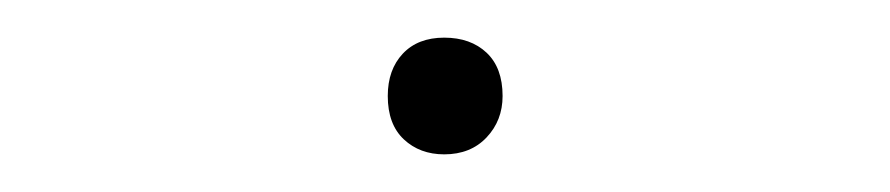

<svg xmlns="http://www.w3.org/2000/svg" viewBox="-20 -341 473 102"><path d="M216 -259Q203 -259 194.5 -267Q186 -275 186 -290Q186 -304 194 -312.5Q202 -321 216 -321Q230 -321 238.5 -313Q247 -305 247 -290Q247 -277 238.5 -268Q230 -259 216 -259Z"/></svg>

Font: Lexend Mega Thin
Style: Regular
Weight: 250
Version: Version 1.007